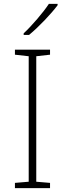

<svg xmlns="http://www.w3.org/2000/svg" viewBox="-20 -970 334 990"><path d="M277 -943V-950H232C204 -907 144 -837 102 -798V-790H130C182 -833 244 -899 277 -943ZM238 0V-27L167 -33V-680L238 -688V-714H57V-688L128 -680V-33L57 -27V0Z"/></svg>

Font: Noto Sans Thai Looped ExtraLight
Style: Regular
Weight: 200
Designer: Sasikarn Vongin, Ben Mitchell
Foundry: The Fontpad Ltd
Version: Version 1.001